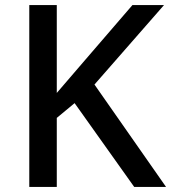

<svg xmlns="http://www.w3.org/2000/svg" viewBox="-20 -827 672 754"><path d="M632 -93H507L273 -422L203 -364V-93H95V-807H203V-462Q229 -492 255 -522.5Q281 -553 307 -583L500 -807H624L351 -495Z"/></svg>

Font: Noto Sans Telugu UI Medium
Style: Regular
Weight: 500
Designer: Jelle Bosma - Monotype Design Team
Foundry: Monotype Imaging Inc.
Version: Version 2.005; ttfautohint (v1.8.4.7-5d5b)